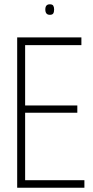

<svg xmlns="http://www.w3.org/2000/svg" viewBox="-20 -874 432 894"><path d="M60 0V-700H359V-664H97V-383H340V-349H97V-35H373V0ZM212 -805Q191 -805 191 -830Q191 -854 212 -854Q224 -854 228 -847.5Q232 -841 232 -830Q232 -818 228 -811.5Q224 -805 212 -805Z"/></svg>

Font: Georama SemiCondensed ExtraLight
Style: Regular
Weight: 200
Width: 4
Designer: Jean-Baptiste Levee
Foundry: Production Type
Version: Version 1.000